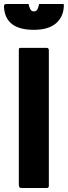

<svg xmlns="http://www.w3.org/2000/svg" viewBox="-54 -939 339 959"><path d="M265 -910Q263 -854 225 -822Q187 -790 115 -790Q-20 -790 -33 -892Q-35 -907 -33.5 -913Q-32 -919 -18 -919H85Q89 -919 89.5 -918Q90 -917 90 -913Q92 -904 97.5 -893Q103 -882 115 -882Q128 -882 133.5 -893.5Q139 -905 140 -914Q140 -919 144 -919H257Q264 -919 264.5 -917.5Q265 -916 265 -910ZM51 -700H179Q190 -700 190 -687V-13Q190 -6 188 -3Q186 0 178 0H55Q45 0 42.5 -4.5Q40 -9 40 -20V-689Q40 -696 42 -698Q44 -700 51 -700Z"/></svg>

Font: Railroad Gothic CC
Style: Bold
Weight: 700
Designer: indestructible type*
Foundry: Cowboy Collective
Version: Version 1.000